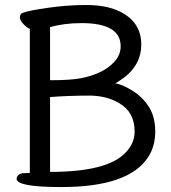

<svg xmlns="http://www.w3.org/2000/svg" viewBox="-20 -737 690 773"><path d="M181.6 -44.9Q418.9 -44.9 489.7 -127Q522 -163.1 522 -207Q522 -284.2 462.9 -319.8Q415 -350.1 345.7 -352.1Q252.9 -352.1 181.6 -346.2ZM189 -414.1Q262.7 -414.1 305.7 -422.1Q348.6 -430.2 383.8 -447Q418.9 -463.9 442.4 -490.5Q465.8 -517.1 465.8 -550.8Q465.8 -644 308.1 -644Q238.8 -644 181.6 -627.9V-414.1ZM227.1 16.1Q46.9 16.1 46.9 -17.1Q46.9 -25.9 54.9 -33Q63 -40 79.8 -40Q96.7 -40 100.1 -41V-621.1Q89.8 -624 75 -639.4Q60.1 -654.8 60.1 -667Q60.1 -680.2 70.8 -685.1Q96.7 -694.8 174.3 -705.8Q252 -716.8 325.7 -716.8Q400.9 -716.8 450.7 -695.8Q548.8 -654.8 548.8 -557.1Q548.8 -478 480 -424.8Q449.7 -403.8 443.8 -400.9Q468.8 -398.9 510.7 -373.5Q552.7 -348.1 578.9 -307.6Q605 -267.1 605 -208Q605 -147.9 576.7 -105Q499 16.1 227.1 16.1Z"/></svg>

Font: LXGW WenKai GB Screen
Style: Regular
Weight: 400
Designer: LXGW / Fontworks Inc.
Foundry: LXGW / Fontworks Inc.
Version: Version 1.321;February 19, 2024;FontCreator 14.0.0.2901 64-b